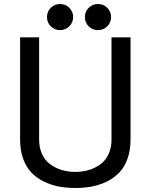

<svg xmlns="http://www.w3.org/2000/svg" viewBox="-20 -916 750 956"><path d="M174.8 -220.2Q174.8 -180.2 189.5 -148.7Q204.1 -117.2 229.5 -98.4Q254.9 -79.6 286.9 -69.8Q318.8 -60.1 355 -60.1Q391.1 -60.1 423.1 -69.8Q455.1 -79.6 480.5 -98.4Q505.9 -117.2 520.5 -148.7Q535.2 -180.2 535.2 -220.2V-730H629.9V-220.2Q629.9 -168 615 -126.2Q600.1 -84.5 574.7 -57.6Q549.3 -30.8 513.4 -12.9Q477.5 4.9 438.5 12.5Q399.4 20 355 20Q310.5 20 271.5 12.5Q232.4 4.9 196.5 -12.9Q160.6 -30.8 135.3 -57.6Q109.9 -84.5 95 -126.2Q80.1 -168 80.1 -220.2V-730H174.8ZM421.6 -784.9Q402.8 -803.7 402.8 -831.1Q402.8 -858.4 421.6 -877.2Q440.4 -896 467.8 -896Q495.1 -896 514.2 -877Q533.2 -857.9 533.2 -831.1Q533.2 -804.2 514.2 -785.2Q495.1 -766.1 467.8 -766.1Q440.4 -766.1 421.6 -784.9ZM278.8 -896Q306.2 -896 325.2 -877Q344.2 -857.9 344.2 -831.1Q344.2 -804.2 325.2 -785.2Q306.2 -766.1 278.8 -766.1Q252 -766.1 232.9 -784.9Q213.9 -803.7 213.9 -831.1Q213.9 -858.4 232.9 -877.2Q252 -896 278.8 -896Z"/></svg>

Font: Miedinger*
Style: Book
Weight: 400
Version: Version 001.000